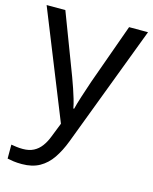

<svg xmlns="http://www.w3.org/2000/svg" viewBox="-116 -613 742 931"><g transform="rotate(15 255.0 -148.0)"><path d="M1 -536H95L211 -231Q221 -204 229.5 -179Q238 -154 245 -130.5Q252 -107 256 -85H260Q266 -110 279 -150.5Q292 -191 306 -232L415 -536H510L279 74Q260 124 234.5 161.5Q209 199 172.5 219.5Q136 240 84 240Q60 240 42 237.5Q24 235 11 232V162Q22 164 37.5 166Q53 168 70 168Q101 168 123.5 156.5Q146 145 162 123.5Q178 102 189 73L217 2Z"/></g></svg>

Font: hex115
Style: Regular
Weight: 400
Designer: Monotype Design Team
Foundry: Monotype Imaging Inc.
Version: Version 2.013